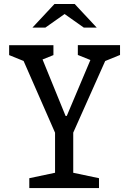

<svg xmlns="http://www.w3.org/2000/svg" viewBox="-20 -961 660 981"><path d="M82.3 -691.2 118.5 -642.2 26.7 -679.5V-730H253V-679.5L165 -644.2L183.5 -691.2L315 -368.8H321.2L458.5 -693.8L465.7 -644.7L377.7 -680.2V-730.5H593.3V-680.2L500.3 -642.2L537.3 -693.8L347 -267.2H268.2ZM129.7 -50.5 283.7 -83 261.3 -41.5V-308H354.2V-41.5L331.8 -83L485.8 -50.5V0H129.7ZM258.5 -940.7H361.5L474.2 -820H408.2L296.7 -898.7H323.3L211.8 -820H145.8Z"/></svg>

Font: Monaspace Xenon Var ExtraLight
Style: Regular
Weight: 200
Designer: Riley Cran and the Lettermatic Team
Version: Version 1.200 (Monaspace Xenon Var)